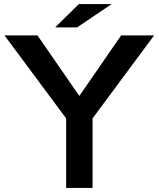

<svg xmlns="http://www.w3.org/2000/svg" viewBox="-20 -899 780 944"><path d="M367.7 -878.9H528.8L358.9 -764.2H251ZM2 -725.1H164.1L370.1 -427.2L575.7 -725.1H737.8L435.1 -316.9V24.9H305.2V-316.9Z"/></svg>

Font: FORM UDPGothic
Style: Bold
Weight: 700
Foundry: Pronama LLC
Version: Version 1.051